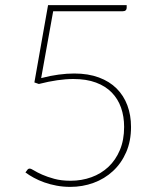

<svg xmlns="http://www.w3.org/2000/svg" viewBox="-20 -723 620 751"><path d="M475.5 -692Q475.5 -686.5 471.8 -682.8Q468 -679 460 -679H188L141 -417.5Q177 -427 209.2 -431.2Q241.5 -435.5 270.5 -435.5Q325 -435.5 366.8 -420Q408.5 -404.5 436.2 -376.8Q464 -349 478.2 -310.8Q492.5 -272.5 492.5 -226.5Q492.5 -171 473.5 -127.5Q454.5 -84 421.8 -53.8Q389 -23.5 346 -7.8Q303 8 255 8Q227 8 201.5 3.2Q176 -1.5 153.5 -9.5Q131 -17.5 112.2 -27.8Q93.5 -38 79.5 -48.5L87 -58.5Q90 -63.5 96.5 -63.5Q101.5 -63.5 113.5 -56Q125.5 -48.5 145.2 -39.8Q165 -31 192.5 -23.5Q220 -16 256 -16Q299.5 -16 337.5 -29.8Q375.5 -43.5 404 -70.2Q432.5 -97 449 -136.2Q465.5 -175.5 465.5 -226.5Q465.5 -267.5 453.5 -301.8Q441.5 -336 417.2 -361Q393 -386 355.5 -400Q318 -414 267 -414Q208.5 -414 132 -394.5L114.5 -400.5L168 -703H475.5Z"/></svg>

Font: Lato Thin
Style: Regular
Weight: 200
Designer: Lukasz Dziedzic
Foundry: tyPoland Lukasz Dziedzic
Version: Version 2.007; 2014-02-27